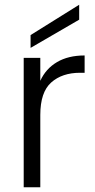

<svg xmlns="http://www.w3.org/2000/svg" viewBox="-20 -790 402 810"><path d="M314 -707 109 -588V-642L314 -770ZM150 -449Q173 -500 220.5 -528Q268 -556 337 -556V-483H318Q242 -483 196 -442Q150 -401 150 -305V0H80V-546H150Z"/></svg>

Font: Fz Poppins Light
Style: Regular
Weight: 300
Designer: Ninad Kale (Devanagari), Jonny Pinhorn (Latin)
Foundry: Indian Type Foundry
Version: Vit hóa bi Vntype.Com & FontZin.Com